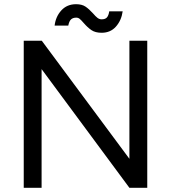

<svg xmlns="http://www.w3.org/2000/svg" viewBox="-20 -894 814 914"><path d="M93 -700H179L596 -138V-700H681V0H596L178 -565V0H93ZM378 -785Q366 -799 359 -804.5Q352 -810 343 -810Q327 -810 318 -801.5Q309 -793 305 -772H240Q245 -815 272 -844.5Q299 -874 342 -874Q370 -874 387 -862.5Q404 -851 423 -830Q435 -816 444 -809Q453 -802 464 -802Q481 -802 489 -811Q497 -820 500 -840H564Q558 -797 532 -767.5Q506 -738 464 -738Q434 -738 415.5 -750.5Q397 -763 378 -785Z"/></svg>

Font: Oak Sans
Style: Regular
Weight: 400
Designer: Erik Kennedy, Walven
Foundry: Erik Kennedy, Walven
Version: Version 1.000